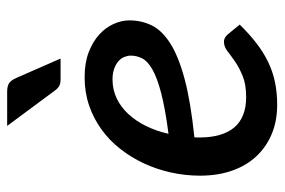

<svg xmlns="http://www.w3.org/2000/svg" viewBox="-146 -622 776 523"><g transform="rotate(-90 241.5 -360.0)"><path d="M287 -441Q259 -441 235.2 -429.5Q211.5 -418 192.8 -397.8Q174 -377.5 160.2 -349.5Q146.5 -321.5 139 -288.5Q208 -297.5 250 -308.5Q292 -319.5 314.5 -332.5Q337 -345.5 344.5 -360.2Q352 -375 352 -391.5Q352 -399.5 348.5 -408.5Q345 -417.5 337.2 -424.5Q329.5 -431.5 317 -436.2Q304.5 -441 287 -441ZM436.5 -94.5Q410.5 -68 385.5 -48.8Q360.5 -29.5 334.5 -17Q308.5 -4.5 280 1.5Q251.5 7.5 218 7.5Q173.5 7.5 138 -7.5Q102.5 -22.5 77.2 -49.8Q52 -77 38.5 -115.8Q25 -154.5 25 -202.5Q25 -242.5 33.5 -281.2Q42 -320 58.2 -355Q74.5 -390 97.8 -419.8Q121 -449.5 150.8 -471Q180.5 -492.5 216.2 -504.8Q252 -517 293 -517Q332.5 -517 361.5 -505.8Q390.5 -494.5 409.8 -476.8Q429 -459 438.5 -437.5Q448 -416 448 -395.5Q448 -362 434.2 -334Q420.5 -306 385 -283.5Q349.5 -261 287.8 -244.5Q226 -228 129.5 -218Q129 -215 129 -211.8Q129 -208.5 129 -205Q129 -141.5 156.5 -109.2Q184 -77 239 -77Q273.5 -77 296.5 -86.5Q319.5 -96 335.8 -107.2Q352 -118.5 364.2 -128Q376.5 -137.5 390 -137.5Q400.5 -137.5 409.5 -127.5ZM253.5 -728Q270 -728 277.8 -722Q285.5 -716 291 -703.5L344 -582.5H287.5Q276.5 -582.5 269.8 -586Q263 -589.5 256.5 -598.5L160.5 -728Z"/></g></svg>

Font: Lato 2
Style: Italic
Weight: 600
Italic angle: -7°
Designer: Lukasz Dziedzic with Adam Twardoch and Botio Nikoltchev
Foundry: tyPoland Lukasz Dziedzic
Version: Version 2.015; 2015-08-06; http://www.latofonts.com/